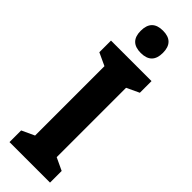

<svg xmlns="http://www.w3.org/2000/svg" viewBox="-308 -944 955 955"><g transform="rotate(45 169.5 -466.0)"><path d="M312 0H27V-82L94 -113V-601L27 -632V-714H312V-632L246 -601V-113L312 -82ZM175 -932Q253 -932 253 -853Q253 -775 175 -775Q97 -775 97 -853Q97 -932 175 -932Z"/></g></svg>

Font: Noto Sans Ethiopic ExtraCondensed ExtraBold
Style: Regular
Weight: 800
Width: 2
Designer: Monotype Design Team
Foundry: Monotype Imaging Inc.
Version: Version 2.102; ttfautohint (v1.8.4.7-5d5b)